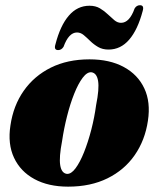

<svg xmlns="http://www.w3.org/2000/svg" viewBox="-20 -703 606 736"><path d="M323 -475.5Q400.5 -475.5 454.5 -446.2Q508.5 -417 533.2 -364.2Q558 -311.5 547 -240Q536 -165.5 496.5 -108.5Q457 -51.5 392.2 -19.5Q327.5 12.5 241 12.5Q165.5 12.5 112 -16.5Q58.5 -45.5 33.8 -98.2Q9 -151 20 -222Q31 -298 71 -355Q111 -412 175 -443.8Q239 -475.5 323 -475.5ZM236 -36.5Q252.5 -35 269.5 -57.8Q286.5 -80.5 302 -119.2Q317.5 -158 329.8 -205.2Q342 -252.5 348.5 -300.5Q361 -362.5 356 -392.8Q351 -423 330.5 -426Q314 -427.5 297 -405Q280 -382.5 264.5 -343.8Q249 -305 237 -257.5Q225 -210 218 -162.5Q206 -100.5 210.8 -70Q215.5 -39.5 236 -36.5ZM396 -513Q373 -513 356.2 -522.8Q339.5 -532.5 326.2 -545.5Q313 -558.5 301 -568.5Q289 -578.5 275 -578.5Q243.5 -578.5 223.5 -523.5Q215.5 -511 203 -511Q185.5 -511 192.5 -533Q211 -605 243.8 -643Q276.5 -681 323 -681Q346.5 -681 363.2 -671Q380 -661 393.2 -648.2Q406.5 -635.5 418.5 -625.5Q430.5 -615.5 444 -615.5Q476.5 -615.5 496 -670.5Q503.5 -683 516.5 -683Q533.5 -683 527 -661Q508 -589 475.2 -551Q442.5 -513 396 -513Z"/></svg>

Font: Fraunces 72pt Black
Style: Italic
Weight: 900
Italic angle: -16°
Version: Version 1.000;[b76b70a41]